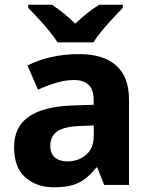

<svg xmlns="http://www.w3.org/2000/svg" viewBox="-20 -786 639 816"><path d="M317.3 -556Q419.6 -556 473.9 -507.5Q528.2 -459 528.2 -363.8V0H422.7L393.5 -74.2H389.5Q366.5 -45.2 342 -26.3Q317.5 -7.4 285.7 1.3Q253.9 10 208.3 10Q135.9 10 87.9 -31.9Q39.9 -73.7 39.9 -161.2Q39.9 -246.7 102 -289.9Q164.1 -333.1 286.5 -337.7L378.1 -340.7V-358.1Q378.1 -406.7 355.8 -426.3Q333.6 -445.9 294 -445.9Q257.5 -445.9 218.3 -434Q179 -422.2 141.2 -404.9L97.1 -507.5Q140 -530.2 195.6 -543.1Q251.3 -556 317.3 -556ZM320.7 -250.5Q250 -247.7 221.9 -226.7Q193.7 -205.7 193.7 -167.5Q193.7 -132.9 213.6 -116.5Q233.5 -100 265.5 -100Q313.4 -100 345.9 -128.1Q378.4 -156.1 378.4 -207.9V-252.8ZM224.6 -606Q210.4 -629 188.1 -655.8Q165.8 -682.6 142.1 -708.3Q118.4 -734 99.8 -752.4V-766H200.1Q226.1 -749.6 250.1 -729.9Q274.1 -710.2 299.7 -685.6Q326.1 -710.2 351.1 -730.2Q376 -750.2 402 -766H501.9V-752.4Q484.1 -734.6 460.2 -708.9Q436.3 -683.2 413.8 -656.1Q391.3 -629 376.9 -606Z"/></svg>

Font: Noto Sans Meetei Mayek
Style: Regular
Weight: 400
Designer: Monotype Design Team and Neelakash Kshetrimayum
Foundry: Monotype Imaging Inc.
Version: Version 2.002